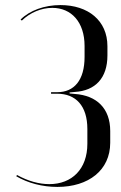

<svg xmlns="http://www.w3.org/2000/svg" viewBox="-20 -728 478 756"><path d="M206 8C329 8 414 -58 414 -166V-212C414 -301 361 -352 275 -358L254 -360V-364L275 -366C355 -371 403 -420 403 -510V-546C403 -647 327 -708 218 -708C155 -708 97 -687 61 -651L66 -647C98 -678 142 -697 186 -697C261 -697 313 -641 313 -547V-504C313 -412 272 -365 205 -365H181V-359H205C278 -359 324 -312 324 -220V-162C324 -62 263 -3 174 -3C134 -3 90 -15 47 -39L44 -34C90 -7 147 8 206 8Z"/></svg>

Font: Moniqa SemBd Display
Style: Regular
Weight: 600
Designer: Rajesh Rajput
Foundry: Rajesh Rajput
Version: Version 1.000